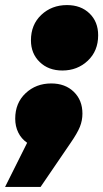

<svg xmlns="http://www.w3.org/2000/svg" viewBox="-72 -577 407 757"><path d="M50 -418Q50 -480 91 -518.5Q132 -557 192 -557Q247 -557 281 -524Q315 -491 315 -438Q315 -376 274 -337.5Q233 -299 174 -299Q119 -299 84.5 -332.5Q50 -366 50 -418ZM253 -129Q253 -102 243 -77Q233 -52 206 -13L88 160H-52L35 -14Q12 -30 0 -54.5Q-12 -79 -12 -109Q-12 -171 29 -209.5Q70 -248 130 -248Q185 -248 219 -215Q253 -182 253 -129Z"/></svg>

Font: Montserrat Alternates Black
Style: Italic
Weight: 900
Italic angle: -11.3°
Designer: Julieta Ulanovsky
Foundry: Julieta Ulanovsky
Version: Version 7.200